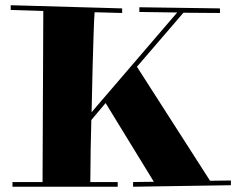

<svg xmlns="http://www.w3.org/2000/svg" viewBox="-20 -709 905 736"><path d="M448.2 -659.2 342.8 -662.1Q341.8 -654.8 340.8 -632.6Q339.8 -610.4 338.4 -565.9Q336.9 -521.5 335 -451.7Q333 -381.8 331.1 -278.8L659.2 -661.1L514.2 -663.1V-681.2L823.2 -676.8V-659.2L683.1 -660.2L504.9 -453.1L785.2 -16.1L865.2 -17.1V1L490.2 6.8V-11.2L569.8 -12.2L384.8 -314L330.1 -249Q328.6 -197.3 327.6 -139.4Q326.7 -81.5 326.2 -11.2H431.2V6.8H27.8V-11.2H143.1L146 -667L21 -670.9V-689L448.2 -676.8Z"/></svg>

Font: Purple Purse
Style: Regular
Weight: 400
Designer: Astigmatic (AOETI)
Foundry: Astigmatic (AOETI)
Version: Version 1.000